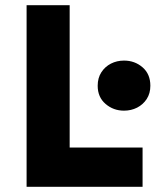

<svg xmlns="http://www.w3.org/2000/svg" viewBox="-20 -720 601 740"><path d="M82.5 0V-700H248.5V-151.5H529.5V0ZM458 -293.5Q417 -293.5 386.8 -319.5Q356.5 -345.5 356.5 -389.5Q356.5 -419.5 370.5 -441.2Q384.5 -463 407.5 -474.8Q430.5 -486.5 458 -486.5Q499.5 -486.5 529.5 -460.5Q559.5 -434.5 559.5 -389.5Q559.5 -360 545.5 -338.5Q531.5 -317 508.5 -305.2Q485.5 -293.5 458 -293.5Z"/></svg>

Font: Geologica Roman
Style: Bold
Weight: 700
Designer: Sindre Bremnes, Frode Helland
Foundry: Monokrom Skriftforlag AS
Version: Version 1.010;gftools[0.9.28]